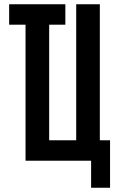

<svg xmlns="http://www.w3.org/2000/svg" viewBox="-20 -755 540 902"><path d="M408 127V0H100V-639H23V-735H287V-639H211V-96H338V-735H449V-96H497V127Z"/></svg>

Font: Zed Mono
Style: Bold
Weight: 700
Monospace: yes
Designer: Belleve Invis
Foundry: Belleve Invis
Version: Version 1.0.0; ttfautohint (v1.8.4)